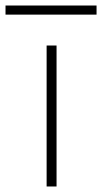

<svg xmlns="http://www.w3.org/2000/svg" viewBox="-63 -676 370 696"><path d="M106 -511H142V0H106ZM-43 -656H287V-623H-43Z"/></svg>

Font: Overpass Thin
Style: Regular
Weight: 100
Designer: Delve Withrington, Thomas Jockin
Foundry: Delve Fonts
Version: Version 3.000;DELV;Overpass